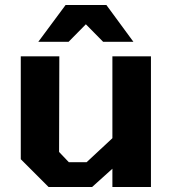

<svg xmlns="http://www.w3.org/2000/svg" viewBox="-20 -747 693 767"><path d="M133 -580 242 -727H405L513 -580H392L323 -650L254 -580ZM174 0 63 -111V-522H217L216 -140L255 -99H326L429 -195V-522H583V0H429V-73L348 0Z"/></svg>

Font: Tomorrow SemiBold
Style: Regular
Weight: 600
Designer: Tony de Marco, Monica Rizzolli
Foundry: Just in Type
Version: Version 2.002